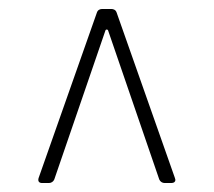

<svg xmlns="http://www.w3.org/2000/svg" viewBox="-20 -720 476 428"><path d="M74 -312H89C94 -312 99 -315 101 -320L215 -652C216 -655 220 -655 221 -652L335 -320C337 -315 342 -312 347 -312H362C368 -312 371 -315 371 -319C371 -320 370 -322 370 -323L240 -692C238 -698 233 -700 228 -700H208C203 -700 198 -698 196 -692L66 -323C64 -316 67 -312 74 -312Z"/></svg>

Font: Barlow Condensed ExtraLight
Style: Regular
Weight: 275
Width: 3
Designer: Jeremy Tribby
Foundry: Tribby Type
Version: Version 1.422;hotconv 1.0.109;makeotfexe 2.5.65596